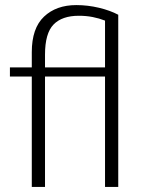

<svg xmlns="http://www.w3.org/2000/svg" viewBox="-20 -735 570 755"><path d="M393 0V-434H157V0H105V-434H19V-470H105V-530Q105 -624 153 -669.5Q201 -715 280 -715Q325 -715 369 -704.5Q413 -694 445 -677V0ZM157 -470H393V-654Q370 -663 344.5 -668Q319 -673 290 -673Q224 -673 190.5 -638.5Q157 -604 157 -520Z"/></svg>

Font: Mukta Vaani ExtraLight
Style: Regular
Weight: 275
Designer: Noopur Datye, Girish Dalvi, Yashodeep Gholap, Pallavi Karambelkar
Foundry: Ek Type
Version: Version 2.538;PS 1.000;hotconv 16.6.51;makeotf.lib2.5.65220;